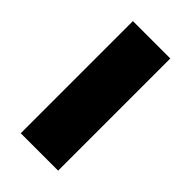

<svg xmlns="http://www.w3.org/2000/svg" viewBox="-13 -853 387 387"><g transform="rotate(-45 180.0 -659.5)"><path d="M20 -606.7H339.7V-713.3H20Z"/></g></svg>

Font: Golos Text VF
Style: Regular
Weight: 400
Designer: A.Korolkova, Vitaly Kuzmin
Foundry: ParaType Ltd
Version: Version 2.005